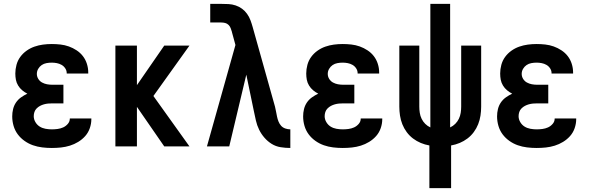

<svg xmlns="http://www.w3.org/2000/svg" viewBox="-20 -755 3040 990"><path d="M247 8Q222 8 197.5 5Q173 2 150 -6Q127 -14 106.5 -28.5Q86 -43 71.5 -62.5Q57 -82 50 -106Q43 -130 43 -155Q43 -174 47.5 -192.5Q52 -211 62.5 -226.5Q73 -242 88.5 -253Q104 -264 121 -272Q107 -279 94.5 -289.5Q82 -300 73.5 -314Q65 -328 62 -343.5Q59 -359 59 -376Q59 -398 65 -420.5Q71 -443 84.5 -461.5Q98 -480 117 -493.5Q136 -507 157.5 -514.5Q179 -522 201.5 -525Q224 -528 247 -528Q269 -528 291.5 -525.5Q314 -523 335 -515.5Q356 -508 375 -495.5Q394 -483 407.5 -465.5Q421 -448 428 -426Q435 -404 435 -382V-376H324V-378Q324 -391 316.5 -402.5Q309 -414 297.5 -420.5Q286 -427 273 -429.5Q260 -432 247 -432Q233 -432 219.5 -429.5Q206 -427 195 -419.5Q184 -412 177 -400Q170 -388 170 -374Q170 -360 177.5 -348Q185 -336 197 -329.5Q209 -323 222.5 -320.5Q236 -318 250 -318H307V-222H250Q239 -222 228 -221Q217 -220 206.5 -217Q196 -214 186.5 -209Q177 -204 169 -196Q161 -188 157.5 -177.5Q154 -167 154 -156Q154 -140 162.5 -125.5Q171 -111 184.5 -102.5Q198 -94 214.5 -91Q231 -88 247 -88Q262 -88 277 -90Q292 -92 305.5 -98Q319 -104 329.5 -116Q340 -128 340 -143V-144H451V-140Q451 -117 443 -94Q435 -71 419.5 -53.5Q404 -36 383.5 -23.5Q363 -11 340.5 -4Q318 3 294.5 5.5Q271 8 247 8Z M957 0H827L686 -204V0H575V-520H686V-316L827 -520H957L771 -260Z M1477 8Q1452 8 1427 4Q1402 0 1381 -13Q1360 -26 1343.5 -45Q1327 -64 1316 -86.5Q1305 -109 1299.5 -133.5Q1294 -158 1289 -182L1250 -370L1162 0H1047L1194 -523L1176 -589V-590Q1173 -600 1169.5 -609.5Q1166 -619 1158.5 -626.5Q1151 -634 1141 -636.5Q1131 -639 1121 -639H1064V-735H1121Q1140 -735 1158.5 -734Q1177 -733 1195 -727Q1213 -721 1228 -710Q1243 -699 1254 -683.5Q1265 -668 1271.5 -650.5Q1278 -633 1283 -615L1398 -205Q1401 -192 1403.5 -179Q1406 -166 1408.5 -153.5Q1411 -141 1416 -128.5Q1421 -116 1429.5 -106.5Q1438 -97 1451 -92.5Q1464 -88 1477 -88Z M1747 8Q1722 8 1697.5 5Q1673 2 1650 -6Q1627 -14 1606.5 -28.5Q1586 -43 1571.5 -62.5Q1557 -82 1550 -106Q1543 -130 1543 -155Q1543 -174 1547.5 -192.5Q1552 -211 1562.5 -226.5Q1573 -242 1588.5 -253Q1604 -264 1621 -272Q1607 -279 1594.5 -289.5Q1582 -300 1573.5 -314Q1565 -328 1562 -343.5Q1559 -359 1559 -376Q1559 -398 1565 -420.5Q1571 -443 1584.5 -461.5Q1598 -480 1617 -493.5Q1636 -507 1657.5 -514.5Q1679 -522 1701.5 -525Q1724 -528 1747 -528Q1769 -528 1791.5 -525.5Q1814 -523 1835 -515.5Q1856 -508 1875 -495.5Q1894 -483 1907.5 -465.5Q1921 -448 1928 -426Q1935 -404 1935 -382V-376H1824V-378Q1824 -391 1816.5 -402.5Q1809 -414 1797.5 -420.5Q1786 -427 1773 -429.5Q1760 -432 1747 -432Q1733 -432 1719.5 -429.5Q1706 -427 1695 -419.5Q1684 -412 1677 -400Q1670 -388 1670 -374Q1670 -360 1677.5 -348Q1685 -336 1697 -329.5Q1709 -323 1722.5 -320.5Q1736 -318 1750 -318H1807V-222H1750Q1739 -222 1728 -221Q1717 -220 1706.5 -217Q1696 -214 1686.5 -209Q1677 -204 1669 -196Q1661 -188 1657.5 -177.5Q1654 -167 1654 -156Q1654 -140 1662.5 -125.5Q1671 -111 1684.5 -102.5Q1698 -94 1714.5 -91Q1731 -88 1747 -88Q1762 -88 1777 -90Q1792 -92 1805.5 -98Q1819 -104 1829.5 -116Q1840 -128 1840 -143V-144H1951V-140Q1951 -117 1943 -94Q1935 -71 1919.5 -53.5Q1904 -36 1883.5 -23.5Q1863 -11 1840.5 -4Q1818 3 1794.5 5.5Q1771 8 1747 8Z M2194 215V-5Q2171 -9 2149.5 -18Q2128 -27 2109.5 -41Q2091 -55 2077 -74Q2063 -93 2054.5 -114.5Q2046 -136 2042.5 -159Q2039 -182 2039 -205V-520H2142V-205Q2142 -189 2144.5 -173Q2147 -157 2154 -142.5Q2161 -128 2172.5 -116.5Q2184 -105 2199 -98V-735H2301V-98Q2316 -105 2327.5 -116.5Q2339 -128 2346 -142.5Q2353 -157 2355.5 -173Q2358 -189 2358 -205V-520H2461V-205Q2461 -182 2457.5 -159Q2454 -136 2445.5 -114.5Q2437 -93 2423 -74Q2409 -55 2390.5 -41Q2372 -27 2350.5 -18Q2329 -9 2306 -5V215Z M2747 8Q2722 8 2697.5 5Q2673 2 2650 -6Q2627 -14 2606.5 -28.5Q2586 -43 2571.5 -62.5Q2557 -82 2550 -106Q2543 -130 2543 -155Q2543 -174 2547.5 -192.5Q2552 -211 2562.5 -226.5Q2573 -242 2588.5 -253Q2604 -264 2621 -272Q2607 -279 2594.5 -289.5Q2582 -300 2573.5 -314Q2565 -328 2562 -343.5Q2559 -359 2559 -376Q2559 -398 2565 -420.5Q2571 -443 2584.5 -461.5Q2598 -480 2617 -493.5Q2636 -507 2657.5 -514.5Q2679 -522 2701.5 -525Q2724 -528 2747 -528Q2769 -528 2791.5 -525.5Q2814 -523 2835 -515.5Q2856 -508 2875 -495.5Q2894 -483 2907.5 -465.5Q2921 -448 2928 -426Q2935 -404 2935 -382V-376H2824V-378Q2824 -391 2816.5 -402.5Q2809 -414 2797.5 -420.5Q2786 -427 2773 -429.5Q2760 -432 2747 -432Q2733 -432 2719.5 -429.5Q2706 -427 2695 -419.5Q2684 -412 2677 -400Q2670 -388 2670 -374Q2670 -360 2677.5 -348Q2685 -336 2697 -329.5Q2709 -323 2722.5 -320.5Q2736 -318 2750 -318H2807V-222H2750Q2739 -222 2728 -221Q2717 -220 2706.5 -217Q2696 -214 2686.5 -209Q2677 -204 2669 -196Q2661 -188 2657.5 -177.5Q2654 -167 2654 -156Q2654 -140 2662.5 -125.5Q2671 -111 2684.5 -102.5Q2698 -94 2714.5 -91Q2731 -88 2747 -88Q2762 -88 2777 -90Q2792 -92 2805.5 -98Q2819 -104 2829.5 -116Q2840 -128 2840 -143V-144H2951V-140Q2951 -117 2943 -94Q2935 -71 2919.5 -53.5Q2904 -36 2883.5 -23.5Q2863 -11 2840.5 -4Q2818 3 2794.5 5.5Q2771 8 2747 8Z"/></svg>

Font: Iosevka Custom
Style: Bold
Weight: 700
Monospace: yes
Designer: Belleve Invis
Foundry: Belleve Invis
Version: Version 30.3.3; ttfautohint (v1.8.3)